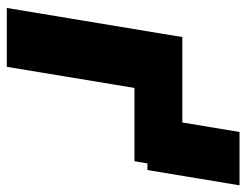

<svg xmlns="http://www.w3.org/2000/svg" viewBox="-100 -624 724 564"><g transform="rotate(90 262.0 -342.0)"><path d="M524.4 -683.6 479.5 -413.1H460L453.6 -375H238.3L176.3 0H3.4L88.9 -515.6H339.8L367.7 -683.6Z"/></g></svg>

Font: Inter Display Extra Bold
Style: Italic
Weight: 800
Italic angle: -9.39999°
Designer: Rasmus Andersson
Foundry: rsms
Version: Version 4.000;git-4fc901f